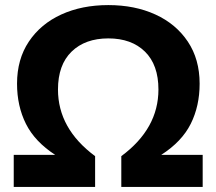

<svg xmlns="http://www.w3.org/2000/svg" viewBox="-20 -735 851 755"><path d="M34 0V-126H197Q117 -178 82 -248Q47 -318 47 -406Q47 -502 93.5 -571.5Q140 -641 221 -678Q302 -715 406 -715Q510 -715 591 -678Q672 -641 718.5 -571.5Q765 -502 765 -406Q765 -318 730 -248Q695 -178 614 -126H777V0H457V-121Q603 -229 603 -383Q603 -480 550 -532Q497 -584 406 -584Q315 -584 261.5 -532Q208 -480 208 -383Q208 -229 354 -121V0Z"/></svg>

Font: Nunito Sans ExtraBold
Style: Regular
Weight: 800
Designer: Vernon Adams
Foundry: Vernon Adams
Version: Version 3.101; ttfautohint (v1.8.4.7-5d5b);gftools[0.9.27]